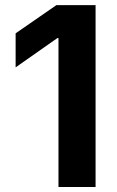

<svg xmlns="http://www.w3.org/2000/svg" viewBox="-20 -748 467 768"><path d="M362.3 -727.5V0H213.9V-595.7H209.5L42.5 -478.5V-614.7L205.6 -727.5Z"/></svg>

Font: Inter 16pt
Style: Bold
Weight: 700
Version: Version 4.001;git-66647c0bb